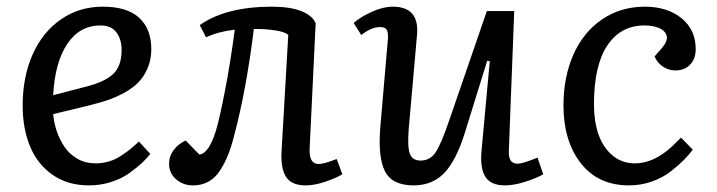

<svg xmlns="http://www.w3.org/2000/svg" viewBox="-20 -541 2148 575"><path d="M288.1 -521Q360.8 -521 397 -487.5Q433.1 -454.1 433.1 -394Q433.1 -362.3 421.9 -336.4Q410.6 -310.5 393.6 -293.5Q376.5 -276.4 350.6 -262.5Q324.7 -248.5 302 -241Q279.3 -233.4 250 -226.1L139.2 -199.2Q141.6 -172.9 150.1 -147.7Q158.7 -122.6 173.6 -100.6Q188.5 -78.6 212.4 -65.2Q236.3 -51.8 266.1 -51.8Q287.1 -51.8 306.6 -57.6Q326.2 -63.5 344 -75.4Q361.8 -87.4 371.3 -95.2Q380.9 -103 396 -117.2L430.2 -80.1Q418.9 -65.9 404.8 -52.7Q390.6 -39.6 367.4 -22.7Q344.2 -5.9 312.5 4.2Q280.8 14.2 246.1 14.2Q183.1 14.2 137.7 -17.3Q92.3 -48.8 70.1 -102.3Q47.9 -155.8 47.9 -225.1Q47.9 -310.5 77.6 -377.7Q107.4 -444.8 162.4 -482.9Q217.3 -521 288.1 -521ZM344.2 -391.1Q344.2 -423.3 328.6 -444.1Q313 -464.8 280.8 -464.8Q218.8 -464.8 181.6 -409.7Q144.5 -354.5 139.2 -255.9L240.2 -282.2Q295.4 -296.4 319.8 -320.3Q344.2 -344.2 344.2 -391.1Z M578.1 -465.8Q656.7 -521 794.4 -521Q850.1 -521 883.3 -507.3Q916.5 -493.7 925.3 -471.2L907.2 -94.2Q905.8 -49.8 934.1 -49.8Q950.7 -49.8 988.3 -64.9L1005.4 -19Q985.4 -7.3 953.6 3.4Q921.9 14.2 895 14.2Q853.5 14.2 836.9 -11Q820.3 -36.1 823.2 -87.9L843.3 -436Q835.4 -445.3 803 -450.2Q770.5 -455.1 740.2 -454.1Q717.8 -272.5 681.2 -134.8Q672.4 -100.1 662.4 -75.4Q652.3 -50.8 638.2 -29.3Q624 -7.8 604 3.2Q584 14.2 558.1 14.2Q528.3 14.2 507.3 -4.2Q486.3 -22.5 486.3 -50.8Q486.3 -73.2 500 -91.6Q513.7 -109.9 536.1 -120.1L577.1 -78.1Q606 -81.5 627 -150.9Q637.7 -186.5 653.8 -269.5Q669.9 -352.5 683.1 -452.1Q632.8 -446.3 597.2 -429.2Z M1039.1 -472.2Q1058.6 -489.7 1093 -505.4Q1127.4 -521 1156.2 -521Q1235.8 -521 1229 -438L1204.1 -155.8Q1199.7 -102.1 1207.3 -81.1Q1214.8 -60.1 1239.3 -60.1Q1268.1 -60.1 1284.4 -84.5Q1300.8 -108.9 1325.2 -180.2L1438 -507.8H1520L1503.9 -90.8Q1502.9 -69.8 1509.3 -60.3Q1515.6 -50.8 1531.2 -50.8Q1544.4 -50.8 1589.8 -68.8L1606.9 -19Q1587.4 -7.8 1553.5 3.2Q1519.5 14.2 1492.2 14.2Q1450.2 14.2 1433.8 -11.2Q1417.5 -36.6 1421.9 -87.9L1446.8 -357.9L1439 -358.9L1371.1 -140.1Q1345.2 -58.6 1309.8 -22.2Q1274.4 14.2 1218.3 14.2Q1154.3 14.2 1132.8 -28.3Q1111.3 -70.8 1119.1 -162.1L1141.1 -417Q1143.6 -440.4 1138.9 -450.2Q1134.3 -460 1118.2 -460Q1092.3 -460 1062 -436Z M1911.6 -521Q1978 -521 2020.8 -486.6Q2063.5 -452.1 2063.5 -394Q2063.5 -365.2 2047.1 -347.7Q2030.8 -330.1 2002.4 -330.1Q1981.9 -330.1 1964.8 -341.8Q1947.8 -353.5 1940.4 -372.1L1961.4 -396Q1980.5 -418 1976.6 -433.3Q1972.7 -448.7 1954.3 -456.8Q1936 -464.8 1909.7 -464.8Q1838.9 -464.8 1798.8 -404.8Q1758.8 -344.7 1758.8 -228Q1758.8 -178.7 1772 -139.6Q1785.2 -100.6 1813.5 -76.2Q1841.8 -51.8 1881.8 -51.8Q1937.5 -51.8 1992.2 -102.1Q1999 -108.4 2019.5 -128.9L2054.7 -92.8Q2043 -77.1 2028.1 -62Q2013.2 -46.9 1989 -27.8Q1964.8 -8.8 1932.1 2.7Q1899.4 14.2 1863.8 14.2Q1771 14.2 1719.2 -52.5Q1667.5 -119.1 1667.5 -225.1Q1667.5 -310.5 1697.3 -377.7Q1727.1 -444.8 1783 -482.9Q1838.9 -521 1911.6 -521Z"/></svg>

Font: Literata Book
Style: Italic
Weight: 400
Italic angle: -3°
Designer: Latin by Veronika Burian and Jose Scaglione. Greek by Irene Vlachou. Cyrillic by Vera Evstafieva
Foundry: TypeTogether
Version: Version 1.003;PS 001.003;hotconv 1.0.88;makeotf.lib2.5.64775